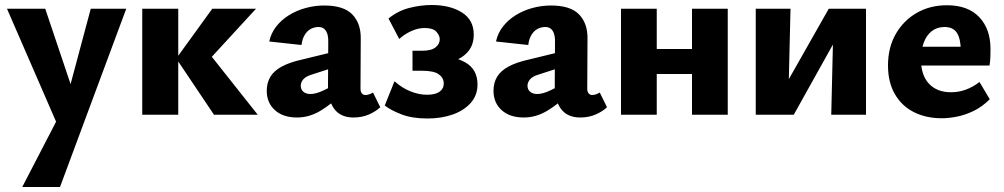

<svg xmlns="http://www.w3.org/2000/svg" viewBox="-20 -459 4017 768"><path d="M224 73 8 -424H161L278 -76ZM343 -424H485L220 289H69L241 -43Z M836 0 685 -225 829 -424H1004L786 -187V-284L1011 0ZM549 0V-424H693V0Z M1394 11Q1342 11 1316.5 -24Q1291 -59 1292 -123L1293 -283Q1294 -304 1290.5 -319Q1287 -334 1278 -342.5Q1269 -351 1254 -351Q1239 -351 1224.5 -344Q1210 -337 1199.5 -320.5Q1189 -304 1186 -279L1057 -293Q1064 -326 1084.5 -352.5Q1105 -379 1135.5 -398Q1166 -417 1202.5 -427Q1239 -437 1277 -437Q1355 -437 1389.5 -401Q1424 -365 1423 -304L1422 -104Q1422 -92 1427.5 -85.5Q1433 -79 1441 -79Q1449 -79 1456.5 -81.5Q1464 -84 1472 -89L1501 -30Q1483 -13 1455.5 -1Q1428 11 1394 11ZM1168 11Q1112 11 1079.5 -18.5Q1047 -48 1047 -96Q1047 -128 1061.5 -152Q1076 -176 1107.5 -193Q1139 -210 1189 -221L1353 -261L1358 -203L1228 -161Q1204 -154 1193.5 -142Q1183 -130 1183 -116Q1183 -101 1193.5 -92Q1204 -83 1222 -83Q1244 -83 1274.5 -97.5Q1305 -112 1342 -132L1351 -87Q1307 -43 1262 -16Q1217 11 1168 11Z M1690 15Q1629 15 1586 -1.5Q1543 -18 1519 -37L1558 -134Q1588 -107 1622 -93.5Q1656 -80 1688 -80Q1721 -80 1738 -92Q1755 -104 1755 -125Q1755 -147 1735.5 -161.5Q1716 -176 1668 -176H1630V-256H1668Q1705 -256 1722 -269.5Q1739 -283 1739 -302Q1739 -317 1725.5 -332Q1712 -347 1679 -347Q1651 -347 1623.5 -334Q1596 -321 1577 -303L1534 -385Q1572 -416 1618 -427.5Q1664 -439 1706 -439Q1781 -439 1828 -409Q1875 -379 1875 -321Q1875 -279 1852 -252.5Q1829 -226 1792.5 -213.5Q1756 -201 1716 -201V-237Q1792 -237 1841 -209.5Q1890 -182 1890 -121Q1890 -78 1863 -47.5Q1836 -17 1791 -1Q1746 15 1690 15Z M2301 11Q2249 11 2223.5 -24Q2198 -59 2199 -123L2200 -283Q2201 -304 2197.5 -319Q2194 -334 2185 -342.5Q2176 -351 2161 -351Q2146 -351 2131.5 -344Q2117 -337 2106.5 -320.5Q2096 -304 2093 -279L1964 -293Q1971 -326 1991.5 -352.5Q2012 -379 2042.5 -398Q2073 -417 2109.5 -427Q2146 -437 2184 -437Q2262 -437 2296.5 -401Q2331 -365 2330 -304L2329 -104Q2329 -92 2334.5 -85.5Q2340 -79 2348 -79Q2356 -79 2363.5 -81.5Q2371 -84 2379 -89L2408 -30Q2390 -13 2362.5 -1Q2335 11 2301 11ZM2075 11Q2019 11 1986.5 -18.5Q1954 -48 1954 -96Q1954 -128 1968.5 -152Q1983 -176 2014.5 -193Q2046 -210 2096 -221L2260 -261L2265 -203L2135 -161Q2111 -154 2100.5 -142Q2090 -130 2090 -116Q2090 -101 2100.5 -92Q2111 -83 2129 -83Q2151 -83 2181.5 -97.5Q2212 -112 2249 -132L2258 -87Q2214 -43 2169 -16Q2124 11 2075 11Z M2748 0V-424H2891V0ZM2464 0V-424H2607V0ZM2534 -163V-263H2819V-163Z M3305 0 3315 -424H3444V0ZM3003 0V-424H3142L3132 0ZM3092 0V-66L3295 -424H3353V-355L3155 0Z M3747 14Q3684 14 3635.5 -10.5Q3587 -35 3559.5 -82.5Q3532 -130 3532 -197Q3532 -269 3563 -323Q3594 -377 3647 -407.5Q3700 -438 3768 -438Q3852 -438 3897 -390.5Q3942 -343 3942 -263Q3942 -248 3941.5 -231Q3941 -214 3938 -197H3823V-257Q3823 -303 3808 -327Q3793 -351 3758 -351Q3728 -351 3707 -334.5Q3686 -318 3675 -288.5Q3664 -259 3664 -221Q3664 -158 3696 -124Q3728 -90 3784 -90Q3815 -90 3843.5 -100.5Q3872 -111 3898 -131L3939 -62Q3909 -32 3875 -15.5Q3841 1 3808 7.5Q3775 14 3747 14ZM3599 -197 3615 -272H3929V-197Z"/></svg>

Font: Ysabeau ExtraBold
Style: Regular
Weight: 800
Designer: Christian Thalmann (Catharsis Fonts)
Version: Version 2.002